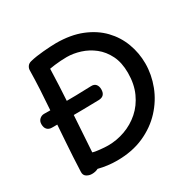

<svg xmlns="http://www.w3.org/2000/svg" viewBox="-170 -943 1155 1146"><g transform="rotate(-30 407.5 -370.0)"><path d="M82 -340Q61 -340 49 -352.5Q37 -365 37 -389Q37 -410 50.5 -422.5Q64 -435 82 -435Q131 -434 188 -434Q245 -434 302 -435Q359 -436 407 -438Q429 -439 440 -426Q451 -413 451 -391Q451 -368 440 -356Q429 -344 407 -343Q358 -342 301.5 -341Q245 -340 188 -340Q131 -340 82 -340ZM99 -25Q103 -127 110.5 -231Q118 -335 125 -440Q130 -506 133.5 -572Q137 -638 138 -702Q138 -717 147 -729.5Q156 -742 174 -746Q194 -751 217.5 -754.5Q241 -758 265 -760Q289 -762 311.5 -763.5Q334 -765 353 -765Q455 -765 530.5 -734.5Q606 -704 656 -652Q706 -600 731 -533Q756 -466 756 -394Q756 -317 727.5 -242.5Q699 -168 643 -107.5Q587 -47 506 -11Q425 25 320 25Q288 25 257 21Q226 17 194 9Q185 14 174 16.5Q163 19 151 19Q131 19 114.5 8.5Q98 -2 99 -25ZM216 -92Q225 -89 237.5 -87Q250 -85 264.5 -83.5Q279 -82 293.5 -81Q308 -80 319 -80Q379 -80 436 -100.5Q493 -121 538.5 -161Q584 -201 611 -260.5Q638 -320 638 -397Q638 -468 613 -518Q588 -568 548 -599.5Q508 -631 460.5 -646Q413 -661 368 -661Q348 -661 326 -659.5Q304 -658 284 -655.5Q264 -653 248 -650Q246 -589 243.5 -533.5Q241 -478 237.5 -424.5Q234 -371 230.5 -317.5Q227 -264 223.5 -208.5Q220 -153 216 -92Z"/></g></svg>

Font: Playpen Sans Medium
Style: Regular
Weight: 500
Designer: Laura Meseguer, Veronika Burian, José Scaglione
Foundry: TypeTogether
Version: Version 1.001